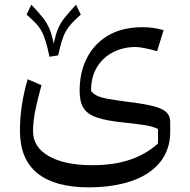

<svg xmlns="http://www.w3.org/2000/svg" viewBox="-20 -528 804 813"><path d="M226.4 -293.5Q234.3 -329.8 241.6 -353.8Q248.9 -377.8 258.7 -395.3Q268.6 -412.8 283.7 -429.2Q298.9 -445.6 322.1 -466.1L302 -508.1Q270.7 -474.4 253 -451.9Q235.4 -429.3 225.5 -405.4Q215.6 -381.5 207.4 -343.8Q199.4 -381.8 189.5 -405.8Q179.6 -429.9 162.1 -452.3Q144.6 -474.8 112.7 -508.1L92.6 -466.1Q116 -445.9 131.2 -429.7Q146.4 -413.6 156.2 -395.6Q166 -377.7 173.7 -352.2Q181.5 -326.7 189.5 -287.7ZM645.2 -311.3 672.8 -400.4Q645.8 -407.7 625.4 -410.3Q605.1 -412.9 581 -412.9Q558.3 -412.9 534.7 -409.7Q511.1 -406.6 491.9 -400.9Q438.3 -384.8 399.1 -349.3Q359.9 -313.9 338.6 -261.8Q317.2 -209.7 317.2 -142.4Q317.2 -97.2 333.7 -70.6Q350.1 -44.1 391 -30.2Q431.8 -16.4 505 -9.1Q561.7 -3.4 596.2 2.4Q630.6 8.3 649.2 18.7L649.1 79.3Q600.3 124.3 531.6 147.9Q462.9 171.5 370.7 171.5Q253.8 171.5 186.8 133.2Q119.9 94.9 119.9 27.6Q119.9 -13.9 129.8 -62.2Q139.7 -110.4 155.8 -167.3L97.2 -192.5Q80.8 -136.4 72.7 -83.5Q64.5 -30.6 64.5 25.7Q64.5 145.8 138.4 205.6Q212.3 265.3 355.1 265.3Q436.1 265.3 500.3 249.3Q564.5 233.4 609.2 203.1Q653.9 172.8 677.2 129.4Q700.6 86 700.7 31.1V-11.5Q700.7 -38.2 683.1 -54Q665.5 -69.9 624.9 -79.6Q584.2 -89.4 514.8 -97.7Q466 -104.2 436.7 -109.5Q407.5 -114.8 391.3 -122.5Q375.2 -130.1 365.6 -143.2Q365.4 -202.9 391.1 -244.3Q416.8 -285.7 459.8 -307.4Q502.8 -329 554.9 -329Q569.8 -329 597.5 -323.1Q625.2 -317.1 645.2 -311.3Z"/></svg>

Font: Pinar FD VF
Style: Regular
Weight: 300
Designer: Amin Abedi
Version: Version 2.000